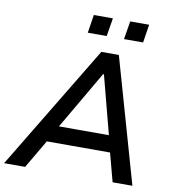

<svg xmlns="http://www.w3.org/2000/svg" viewBox="-107 -985 984 1070"><g transform="rotate(10 384.5 -450.0)"><path d="M-12 0 414 -705H513L714 0H602L549 -199L593 -161H168L223 -198L107 0ZM445 -584 240 -232 219 -255H572L542 -232L450 -584ZM526 -797 543 -900H650L634 -797ZM321 -797 337 -900H445L428 -797Z"/></g></svg>

Font: Nunito Sans 7pt SemiBold
Style: Italic
Weight: 600
Italic angle: -9°
Designer: Vernon Adams
Foundry: Vernon Adams
Version: Version 3.101;gftools[0.9.27]